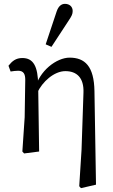

<svg xmlns="http://www.w3.org/2000/svg" viewBox="-20 -786 588 996"><path d="M96 0 105 10 183 0 178 -345C177 -442 153 -485 96 -485C62 -485 43 -469 24 -445L35 -415C48 -417 61 -419 74 -419C103 -419 111 -401 111 -372L108 -178L96 0ZM391 180 400 190 478 172 470 -313C468 -443 420 -487 341 -487C275 -487 182 -420 160 -320L173 -304C199 -362 261 -417 319 -417C378 -417 416 -383 413 -305L403 -9L391 180ZM217 -556 247 -543 336 -679C352 -703 357 -713 357 -729C357 -751 341 -766 317 -766C300 -766 284 -756 274 -727L217 -556Z"/></svg>

Font: Source Serif Variable
Style: Regular
Weight: 389
Designer: Frank Grießhammer
Foundry: Adobe Systems Incorporated
Version: Version 3.001;hotconv 1.0.111;makeotfexe 2.5.65597